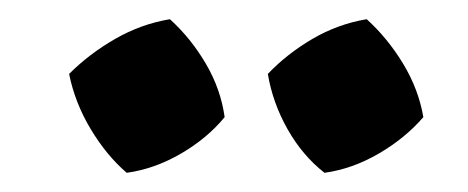

<svg xmlns="http://www.w3.org/2000/svg" viewBox="-20 -769 488 200"><path d="M157 -749Q179 -729 194.5 -702.5Q210 -676 214 -647Q196 -625 168.5 -609Q141 -593 112 -589Q91 -607 74.5 -634.5Q58 -662 52 -692Q73 -713 100 -728.5Q127 -744 157 -749ZM362 -749Q384 -729 400 -702.5Q416 -676 421 -647Q402 -625 374.5 -609Q347 -593 318 -589Q295 -607 279.5 -634.5Q264 -662 259 -692Q279 -713 305.5 -728.5Q332 -744 362 -749Z"/></svg>

Font: Piazzolla Thin ExtraBold
Style: Regular
Weight: 800
Version: Version 2.005